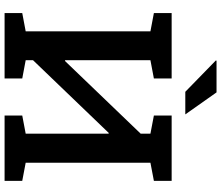

<svg xmlns="http://www.w3.org/2000/svg" viewBox="-82 -860 942 817"><g transform="rotate(90 388.5 -451.0)"><path d="M35.2 0V-75.2L112.8 -89.8V-620.6L35.2 -635.3V-710.9H112.8H235.8H313.5V-635.3L235.8 -620.6V-257.8L238.8 -256.8L548.3 -579.1V-620.6L471.2 -635.3V-710.9H548.3H671.9H749V-635.3L671.9 -620.6V-89.8L749 -75.2V0H471.2V-75.2L548.3 -89.8V-442.4L545.4 -443.4L235.8 -121.1V-89.8L313.5 -75.2V0ZM466.3 -769H462.4H370.1L236.8 -898.9L237.8 -901.9H372.6Z"/></g></svg>

Font: Roboto Slab LO Medium
Style: Regular
Weight: 500
Designer: Google
Version: Version 2.000